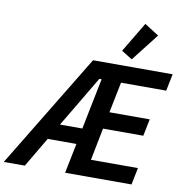

<svg xmlns="http://www.w3.org/2000/svg" viewBox="-152 -1064 1113 1159"><g transform="rotate(10 404.0 -484.5)"><path d="M361 -183H185L77 0H-52L372 -698H860L839 -594H562L524 -406H771L750 -302H503L464 -104H752L731 0H324ZM429 -594 243 -281H380L443 -594ZM601 -744 535 -785 645 -969 733 -913Z"/></g></svg>

Font: IBM Plex Sans Cond SmBld
Style: Italic
Weight: 600
Width: 3
Italic angle: -11°
Designer: Mike Abbink, Paul van der Laan, Pieter van Rosmalen
Foundry: Bold Monday
Version: Version 1.3